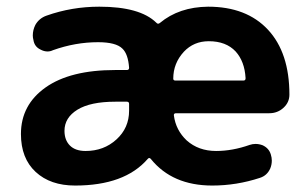

<svg xmlns="http://www.w3.org/2000/svg" viewBox="-20 -577 939 586"><path d="M176.8 -177.7Q176.8 -149.4 193.4 -132.8Q210 -116.2 241.2 -116.2Q296.9 -116.2 335.4 -151.4Q374 -186.5 374 -239.3V-259.8Q374 -266.6 367.2 -266.6H332Q255.9 -266.6 216.3 -242.2Q176.8 -217.8 176.8 -177.7ZM517.6 -231.4Q509.8 -231.4 510.7 -224.6Q516.6 -179.7 549.8 -148.4Q585.9 -116.2 639.6 -116.2Q689.5 -116.2 742.2 -134.8Q751 -137.7 759.8 -137.7Q770.5 -137.7 781.2 -133.8Q800.8 -125 806.6 -105.5Q809.6 -95.7 809.6 -86.9Q809.6 -74.2 804.7 -62.5Q794.9 -41 773.4 -34.2Q702.1 -10.7 627.9 -10.7Q505.9 -10.7 440.4 -91.8Q435.5 -97.7 430.7 -91.8Q360.4 -10.7 209 -10.7Q133.8 -10.7 88.9 -52.2Q43.9 -93.8 43.9 -168Q43.9 -256.8 119.1 -310.1Q194.3 -363.3 332 -363.3H367.2Q374 -363.3 374 -370.1Q371.1 -412.1 353.5 -428.7Q334 -448.2 279.3 -448.2Q210 -448.2 141.6 -423.8Q133.8 -419.9 125 -419.9Q114.3 -419.9 103.5 -425.8Q85 -434.6 82 -455.1Q80.1 -461.9 80.1 -468.8Q80.1 -485.4 87.9 -501Q99.6 -521.5 122.1 -529.3Q199.2 -556.6 283.2 -556.6Q407.2 -556.6 457 -507.8Q461.9 -502 467.8 -506.8Q526.4 -555.7 615.2 -556.6Q732.4 -556.6 797.9 -486.3Q863.3 -416 863.3 -288.1Q863.3 -264.6 845.2 -248Q827.1 -231.4 801.8 -231.4ZM508.8 -336.9Q508.8 -331.1 515.6 -331.1H722.7Q729.5 -331.1 729.5 -337.9Q729.5 -337.9 729.5 -338.9Q726.6 -389.6 699.2 -419.9Q669.9 -451.2 617.2 -451.2Q571.3 -451.2 541 -418.9Q508.8 -383.8 508.8 -336.9Z"/></svg>

Font: Gen Jyuu Gothic Bold
Style: Bold
Weight: 700
Designer: [Source Han Sans]
Ryoko NISHIZUKA  (kana & ideographs); Paul D. Hunt (Latin, Greek & Cyrillic); Wenlong ZHANG  (bopomofo
Version: Version 1.002.20150607